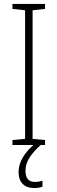

<svg xmlns="http://www.w3.org/2000/svg" viewBox="-20 -734 291 972"><path d="M208 0H43V-25L107 -31V-682L43 -689V-714H208V-689L145 -682V-31L208 -25ZM109 131Q109 187 157 187Q168 187 178.5 185Q189 183 195 181V211Q188 214 177 216Q166 218 153 218Q116 218 95 197Q74 176 74 137Q74 98 97 60.5Q120 23 161 -10L186 0Q149 33 129 64.5Q109 96 109 131Z"/></svg>

Font: Noto Sans Khmer Condensed ExtraLight
Style: Regular
Weight: 200
Width: 3
Designer: Danh Hong and the Monotype Design Team
Foundry: Monotype Imaging Inc.
Version: Version 2.004; ttfautohint (v1.8.4.7-5d5b)